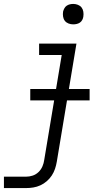

<svg xmlns="http://www.w3.org/2000/svg" viewBox="-54 -742 524 977"><path d="M-34 215V157H79Q96 157 112.5 151.5Q129 146 142 133.5Q155 121 162 104.5Q169 88 171 72L260 -462H145V-520H335L235 81Q232 99 226 117Q220 135 209.5 151Q199 167 184 180Q169 193 151.5 201Q134 209 115.5 212Q97 215 79 215ZM319 -618Q306 -618 294.5 -622.5Q283 -627 276 -636Q269 -645 267 -657.5Q265 -670 267 -683Q269 -691 273.5 -699.5Q278 -708 285.5 -713Q293 -718 301.5 -720Q310 -722 319 -722Q331 -722 342.5 -717.5Q354 -713 361 -704Q368 -695 370 -682.5Q372 -670 370 -657Q369 -649 364.5 -640.5Q360 -632 352.5 -627Q345 -622 336 -620Q327 -618 319 -618ZM402 -231H100V-289H402Z"/></svg>

Font: Iosevka Etoile Light Oblique
Style: Regular
Weight: 300
Italic angle: -9°
Designer: Belleve Invis
Foundry: Belleve Invis
Version: Version 15.5.2; ttfautohint (v1.8.4)